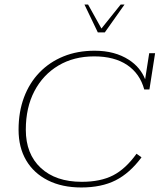

<svg xmlns="http://www.w3.org/2000/svg" viewBox="-20 -818 709 848"><path d="M339 10Q254 10 191.5 -21.5Q129 -53 95.5 -110Q62 -167 62 -245Q62 -324 86 -388Q110 -452 154.5 -498Q199 -544 260.5 -569Q322 -594 398 -594Q487 -594 549 -554Q600 -521 621 -468L639 -583H665L640 -423H617Q598 -493 541.5 -531Q485 -569 396 -569Q306 -569 238 -528.5Q170 -488 132 -415.5Q94 -343 94 -245Q94 -138 160 -76.5Q226 -15 341 -15Q424 -15 479.5 -43.5Q535 -72 583 -139L605 -123Q553 -53 490.5 -21.5Q428 10 339 10ZM412 -675 353 -798H369L428 -692L513 -798H530L443 -675Z"/></svg>

Font: Rokkitt SemiBold Thin
Style: Italic
Weight: 250
Italic angle: -9°
Version: Version 3.103